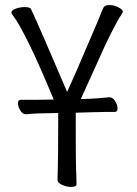

<svg xmlns="http://www.w3.org/2000/svg" viewBox="-20 -729 540 758"><path d="M260 9Q244 9 225.5 1Q207 -7 207 -19Q210 -106 210 -283L123 -281Q108 -280 83 -278H82Q69 -278 60 -293Q51 -308 51 -321.5Q51 -335 62 -335H123L192 -336Q82 -602 29 -671Q25 -677 25 -679Q25 -689 42.5 -695Q60 -701 76 -701Q98 -701 102 -694Q134 -627 245 -366Q275 -431 336 -575Q366 -644 371 -657Q383 -689 388.5 -699Q394 -709 412 -709Q430 -709 447.5 -700Q465 -691 465 -683L464 -679Q441 -646 396 -552L299 -338L335 -339Q371 -341 411 -345H412Q425 -345 434.5 -330Q444 -315 444 -301Q444 -287 433 -287H394Q366 -287 346 -286L279 -284Q279 -94 280 -74Q282 -25 282 -1Q282 9 260 9Z"/></svg>

Font: LXGW WenKai Mono Lite
Style: Regular
Weight: 400
Monospace: yes
Designer: LXGW / Fontworks Inc.
Foundry: LXGW / Fontworks Inc.
Version: Version 1.520; June 14, 2025